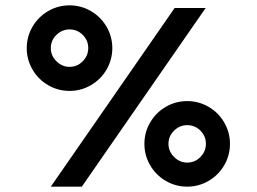

<svg xmlns="http://www.w3.org/2000/svg" viewBox="-20 -698 960 718"><path d="M310 -518Q310 -547 289.5 -567.5Q269 -588 240 -588Q212 -588 191 -567.5Q170 -547 170 -518Q170 -490 191 -469Q212 -448 240 -448Q269 -448 289.5 -469Q310 -490 310 -518ZM400 -518Q400 -475 378.5 -438Q357 -401 320 -379.5Q283 -358 240 -358Q197 -358 160 -379.5Q123 -401 101.5 -438Q80 -475 80 -518Q80 -561 101.5 -598Q123 -635 160 -656.5Q197 -678 240 -678Q283 -678 320 -656.5Q357 -635 378.5 -598Q400 -561 400 -518ZM750 -160Q750 -189 729.5 -209.5Q709 -230 680 -230Q652 -230 631 -209.5Q610 -189 610 -160Q610 -132 631 -111Q652 -90 680 -90Q709 -90 729.5 -111Q750 -132 750 -160ZM840 -160Q840 -117 818.5 -80Q797 -43 760 -21.5Q723 0 680 0Q637 0 600 -21.5Q563 -43 541.5 -80Q520 -117 520 -160Q520 -203 541.5 -240Q563 -277 600 -298.5Q637 -320 680 -320Q723 -320 760 -298.5Q797 -277 818.5 -240Q840 -203 840 -160ZM749 -668 286 0H170L633 -668Z"/></svg>

Font: Madhuban Medium
Style: Regular
Weight: 500
Designer: jaikishan Patel
Foundry: MagicType
Version: Version 1.000